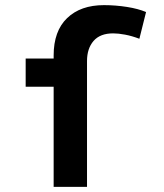

<svg xmlns="http://www.w3.org/2000/svg" viewBox="-20 -728 640 748"><path d="M80 -500H189V-512Q189 -607 241.5 -657.5Q294 -708 385 -708Q430 -708 474.5 -701Q519 -694 549 -681L523 -577Q494 -588 467.5 -593Q441 -598 421 -598Q370 -598 344.5 -568.5Q319 -539 319 -490V0H189V-390H80Z"/></svg>

Font: PT Mono
Style: Bold
Weight: 700
Monospace: yes
Designer: A.Korolkova, I.Chaeva
Foundry: ParaType Ltd
Version: Version 1.000 OFL